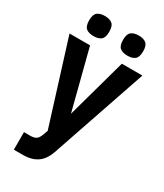

<svg xmlns="http://www.w3.org/2000/svg" viewBox="-227 -849 948 1109"><g transform="rotate(30 247.0 -295.0)"><path d="M490 -571 273 64Q258 107 234 131Q194 171 122 171H61V54H101Q129 54 142.5 44.5Q156 35 166 7L176 -21L4 -571H141L243 -174L353 -571ZM406.5 -747Q424 -733 424 -694Q424 -655 406.5 -641Q389 -627 357 -627Q325 -627 307.5 -641Q290 -655 290 -694Q290 -733 307.5 -747Q325 -761 357 -761Q389 -761 406.5 -747ZM180.5 -747Q198 -733 198 -694Q198 -655 180.5 -641Q163 -627 131 -627Q99 -627 81.5 -641Q64 -655 64 -694Q64 -733 81.5 -747Q99 -761 131 -761Q163 -761 180.5 -747Z"/></g></svg>

Font: Viga
Style: Regular
Weight: 400
Designer: Oscar Yáñez
Foundry: Fontstage
Version: Version 1.001